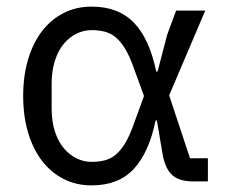

<svg xmlns="http://www.w3.org/2000/svg" viewBox="-20 -548 684 580"><path d="M608 0H563Q522 0 500.5 -19Q479 -38 471 -83L454 -184H450Q430 -87 384 -37.5Q338 12 257 12Q210 12 172 -7.5Q134 -27 107 -62Q80 -97 65 -147Q50 -197 50 -258Q50 -319 65 -369Q80 -419 107 -454Q134 -489 172 -508.5Q210 -528 257 -528Q337 -528 384 -480Q431 -432 452 -332H456L485 -443L512 -516H600L491 -260L554 -70H608ZM257 -59Q279 -59 297.5 -64Q316 -69 331 -82Q346 -95 359 -117Q372 -139 384 -173L415 -258L384 -343Q372 -377 359 -399Q346 -421 331 -434Q316 -447 297.5 -452Q279 -457 257 -457Q233 -457 211.5 -446.5Q190 -436 173 -416Q156 -396 146 -365Q136 -334 136 -294V-222Q136 -181 146 -150.5Q156 -120 173 -100Q190 -80 211.5 -69.5Q233 -59 257 -59Z"/></svg>

Font: IBM Plex Sans
Style: Regular
Weight: 400
Designer: Mike Abbink, Paul van der Laan, Pieter van Rosmalen
Foundry: Bold Monday
Version: Version 3.005